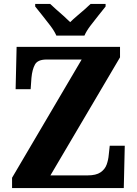

<svg xmlns="http://www.w3.org/2000/svg" viewBox="-20 -951 693 971"><path d="M41 0V-52L393 -650H216Q171 -650 157 -625Q143 -600 139 -557L135 -500H59L64 -714H587V-661L235 -64H423Q466 -64 488.5 -79.5Q511 -95 519.5 -119Q528 -143 530 -168L535 -214H611L606 0ZM265 -771Q255 -794 235 -820.5Q215 -847 194 -873Q173 -899 158 -918V-931H234Q246 -919 264.5 -903Q283 -887 302 -870Q321 -853 335 -839Q349 -853 369 -870Q389 -887 407.5 -903Q426 -919 438 -931H514V-918Q499 -899 478 -873Q457 -847 437 -820.5Q417 -794 407 -771Z"/></svg>

Font: Noto Serif Thai SemiCondensed ExtraBold
Style: Regular
Weight: 800
Width: 4
Designer: Monotype Design Team
Foundry: Monotype Imaging Inc.
Version: Version 2.002; ttfautohint (v1.8.4.7-5d5b)